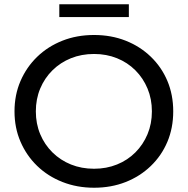

<svg xmlns="http://www.w3.org/2000/svg" viewBox="-20 -872 880 900"><path d="M421 8Q341 8 272.5 -19Q204 -46 154 -94.5Q104 -143 76 -208Q48 -273 48 -350Q48 -427 76 -492Q104 -557 154 -605.5Q204 -654 272 -681Q340 -708 421 -708Q501 -708 568.5 -681.5Q636 -655 686.5 -606.5Q737 -558 764.5 -493Q792 -428 792 -350Q792 -272 764.5 -207Q737 -142 686.5 -93.5Q636 -45 568.5 -18.5Q501 8 421 8ZM421 -81Q479 -81 528.5 -101Q578 -121 614.5 -157.5Q651 -194 671.5 -243Q692 -292 692 -350Q692 -408 671.5 -457Q651 -506 614.5 -542.5Q578 -579 528.5 -599Q479 -619 421 -619Q362 -619 312.5 -599Q263 -579 226 -542.5Q189 -506 168.5 -457Q148 -408 148 -350Q148 -292 168.5 -243Q189 -194 226 -157.5Q263 -121 312.5 -101Q362 -81 421 -81ZM258 -792V-852H584V-792Z"/></svg>

Font: Montserrat Thin Medium
Style: Regular
Weight: 500
Version: Version 9.000